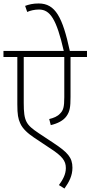

<svg xmlns="http://www.w3.org/2000/svg" viewBox="-20 -916 522 1108"><path d="M482 -587V-622H383C341 -816 300 -896 203 -896C170 -896 146 -890 125 -882L137 -847C155 -855 179 -861 205 -861C269 -861 306 -806 348 -622H0V-587H80V-314C80 -254 85 -231 96 -206C110 -172 144 -144 175 -123L265 -63C340 -15 360 12 360 54C360 91 342 122 320 152L352 172C379 134 398 98 398 52C398 -7 370 -37 290 -90L204 -147C131 -196 117 -215 117 -322V-587H351V-355C351 -298 345 -279 327 -261C312 -244 289 -235 264 -229L273 -194C312 -203 346 -220 364 -246C383 -273 387 -298 387 -357V-587Z"/></svg>

Font: Noto Sans SemiCondensed ExtraLight
Style: Italic
Weight: 200
Width: 4
Italic angle: -12°
Designer: Monotype Design Team
Foundry: Monotype Imaging Inc.
Version: Version 2.013